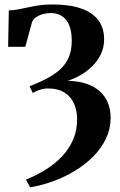

<svg xmlns="http://www.w3.org/2000/svg" viewBox="-20 -558 526 839"><path d="M111.5 260.5 93.5 227Q139 208.5 179.2 183.5Q219.5 158.5 250.5 126Q281.5 93.5 299.2 52.8Q317 12 317 -37.5Q317 -73 304.2 -103.5Q291.5 -134 263 -152.8Q234.5 -171.5 187.5 -171.5Q178 -171.5 165.8 -168.8Q153.5 -166 142.2 -161.2Q131 -156.5 123.5 -151.5L109 -181Q160.5 -201 196 -221.2Q231.5 -241.5 252.8 -264.8Q274 -288 283.8 -316.2Q293.5 -344.5 293.5 -380Q293.5 -423 281.5 -449.8Q269.5 -476.5 249 -488.8Q228.5 -501 202.5 -501Q185.5 -501 169 -496.8Q152.5 -492.5 139.8 -484.2Q127 -476 120.5 -463.5L90.5 -353.5H15.5L18.5 -512.5Q41.5 -513.5 62.2 -517.5Q83 -521.5 104.5 -526.2Q126 -531 151.2 -534.8Q176.5 -538.5 209 -538.5Q284.5 -538.5 334.8 -520.8Q385 -503 410 -469.2Q435 -435.5 435 -386Q435 -351 420.8 -321.2Q406.5 -291.5 383 -268.5Q359.5 -245.5 331.5 -229.5Q303.5 -213.5 276 -205Q322 -204 357 -192.2Q392 -180.5 415.8 -159.2Q439.5 -138 451.5 -108.5Q463.5 -79 463.5 -42Q463.5 5 443.2 47.5Q423 90 387.8 125.5Q352.5 161 307.2 188.5Q262 216 211.8 234.2Q161.5 252.5 111.5 260.5Z"/></svg>

Font: Merriweather 96pt
Style: Bold
Weight: 700
Version: Version 2.100